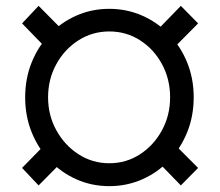

<svg xmlns="http://www.w3.org/2000/svg" viewBox="-20 -633 759 663"><path d="M357.4 9.8Q296.9 9.8 244.1 -13.7Q191.4 -37.1 151.6 -78.9Q111.8 -120.6 89.4 -176.3Q66.9 -231.9 66.9 -296.9Q66.9 -361.8 89.4 -417.5Q111.8 -473.1 151.6 -514.6Q191.4 -556.2 244.1 -579.3Q296.9 -602.5 357.4 -602.5Q417.5 -602.5 470.5 -579.3Q523.4 -556.2 563.5 -514.6Q603.5 -473.1 626.2 -417.5Q648.9 -361.8 648.9 -296.9Q648.9 -231.9 626.2 -176Q603.5 -120.1 563.5 -78.4Q523.4 -36.6 470.5 -13.4Q417.5 9.8 357.4 9.8ZM357.4 -69.3Q416 -69.3 463.6 -100.3Q511.2 -131.3 539.3 -183.1Q567.4 -234.9 567.4 -296.9Q567.4 -359.9 539.3 -411.6Q511.2 -463.4 463.6 -493.9Q416 -524.4 357.4 -524.4Q299.3 -524.4 251.2 -493.9Q203.1 -463.4 174.6 -411.6Q146 -359.9 146 -296.9Q146 -234.9 174.6 -183.1Q203.1 -131.3 251.2 -100.3Q299.3 -69.3 357.4 -69.3ZM564.5 -451.7 506.8 -512.2 604.5 -612.8 664.1 -552.2ZM604.5 7.3 506.8 -93.3 564.5 -152.8 664.1 -53.2ZM113.3 7.3 56.2 -53.2 153.8 -152.8 212.9 -93.3ZM153.8 -451.7 56.2 -552.2 113.3 -612.8 212.9 -512.2Z"/></svg>

Font: Inter 17pt
Style: Regular
Weight: 400
Version: Version 4.001;git-66647c0bb